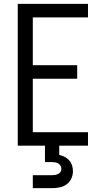

<svg xmlns="http://www.w3.org/2000/svg" viewBox="-20 -755 540 995"><path d="M72 0V-735H436V-665H150V-417H380V-347H150V-70H436V0ZM150 220V153H250Q258 153 266 151.5Q274 150 281.5 146.5Q289 143 293.5 136Q298 129 298 121Q298 112 294 104.5Q290 97 282.5 92.5Q275 88 266.5 86.5Q258 85 250 85H213V0H287V48Q302 51 315.5 58Q329 65 339 76.5Q349 88 353.5 102.5Q358 117 358 132Q358 152 349.5 170.5Q341 189 325 200.5Q309 212 289.5 216Q270 220 250 220Z"/></svg>

Font: Iosevka Fuck
Style: Regular
Weight: 400
Monospace: yes
Designer: Belleve Invis
Foundry: Belleve Invis
Version: Version 28.0.7; ttfautohint (v1.8.3)